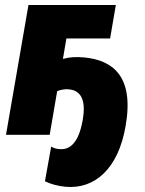

<svg xmlns="http://www.w3.org/2000/svg" viewBox="-20 -540 581 769"><path d="M4 0H179L209 -175C226 -182 246 -184 257 -182C299 -178 327 -146 311 -58C295 33 259 62 217 57C204 56 194 53 185 47L160 186C182 197 211 205 242 208C360 219 454 135 483 -35C518 -232 434 -299 317 -310C283 -313 256 -311 232 -304L246 -386H421L444 -520H94Z"/></svg>

Font: Fixel Text 20240404 ExtraBold
Style: Italic
Weight: 800
Width: 4
Italic angle: -10°
Designer: AlfaBravo + MacPaw
Foundry: Kyrylo Tkachov, Marchela Mozhyna, Serhii Makarenko, Maria Weinstein, Zakhar Kryvoshyya
Version: Version 1.211;Glyphs 3.2 (3225)